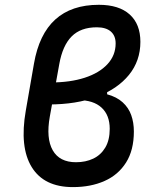

<svg xmlns="http://www.w3.org/2000/svg" viewBox="-20 -762 626 792"><path d="M280.8 9.8Q161.6 9.8 110.8 -72.8Q60.1 -155.3 86.4 -305.7L120.1 -499.5Q162.1 -742.2 387.7 -742.2Q470.7 -742.2 514.9 -702.4Q559.1 -662.6 559.1 -589.4Q559.1 -511.2 512 -453.1Q464.8 -395 379.9 -363Q294.9 -331.1 180.7 -331.1H138.7L142.1 -421.9H189.9Q269.5 -421.9 329.6 -441.4Q389.6 -460.9 423.3 -497.3Q457 -533.7 457 -583Q457 -614.7 437 -632.1Q417 -649.4 379.4 -649.4Q313 -649.4 275.6 -611.8Q238.3 -574.2 224.6 -498L185.5 -281.2Q169.4 -191.4 197.5 -142.1Q225.6 -92.8 293.5 -92.8Q333.5 -92.8 364.7 -107.7Q396 -122.6 414.3 -153.3Q432.6 -184.1 432.6 -230.5Q432.6 -287.1 398.9 -318.1Q365.2 -349.1 302.2 -349.1L315.9 -418Q347.2 -418 372.6 -410.6Q397.9 -403.3 421.9 -389.6V-373Q461.4 -362.3 485.8 -340.1Q510.3 -317.9 521.2 -287.4Q532.2 -256.8 532.2 -219.7Q532.2 -142.6 500 -91.6Q467.8 -40.5 411.1 -15.4Q354.5 9.8 280.8 9.8Z"/></svg>

Font: Cascadia Mono NF
Style: Italic
Weight: 400
Italic angle: -10°
Monospace: yes
Designer: Aaron Bell
Foundry: Saja Typeworks
Version: Version 2404.023